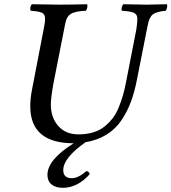

<svg xmlns="http://www.w3.org/2000/svg" viewBox="-20 -667 810 907"><path d="M403.8 155.8Q346.2 220.2 276.9 220.2Q242.7 220.2 223.4 204.1Q204.1 188 204.1 159.2Q204.1 87.4 328.1 9.8Q123 9.8 123 -165Q123 -199.2 129.9 -236.8L186 -527.8Q192.9 -559.6 192.9 -579.1Q192.9 -600.1 177.7 -606.9Q162.6 -613.8 125 -616.2Q119.1 -630.9 129.9 -647Q219.7 -645 258.8 -645Q306.2 -645 392.1 -647Q395.5 -632.8 386.2 -616.2Q335.4 -614.3 314.7 -601.3Q293.9 -588.4 288.1 -555.2L231.9 -270Q220.2 -203.6 220.2 -172.9Q220.2 -111.3 255.4 -71.8Q290.5 -32.2 350.1 -32.2Q388.2 -32.2 419.4 -41.5Q450.7 -50.8 473.1 -68.8Q495.6 -86.9 512.2 -108.4Q528.8 -129.9 541 -159.9Q553.2 -189.9 560.8 -216.6Q568.4 -243.2 575.2 -277.8L624 -527.8Q628.9 -561 628.9 -578.1Q628.9 -598.6 613 -606.2Q597.2 -613.8 555.2 -616.2Q551.3 -630.9 562 -647Q653.8 -645 671.9 -645Q694.8 -645 769 -647Q772.5 -632.3 763.2 -616.2Q717.8 -612.3 700.9 -598.1Q684.1 -584 676.8 -543L627.9 -295.9Q616.2 -233.9 598.4 -186Q580.6 -138.2 552.5 -97.2Q524.4 -56.2 481.9 -30.3Q439.5 -4.4 383.8 4.9Q278.8 79.1 278.8 136.2Q278.8 174.8 318.8 174.8Q350.1 174.8 388.2 141.1Q400.9 142.6 403.8 155.8Z"/></svg>

Font: Common Serif Medium
Style: Italic
Weight: 500
Italic angle: -12°
Designer: Philipp H. Poll, Khaled Hosny
Foundry: Stefan Peev, Context Ltd.
Version: Version 1.026